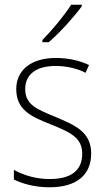

<svg xmlns="http://www.w3.org/2000/svg" viewBox="-20 -785 449 815"><path d="M327 -758V-765H282C253 -719 203 -659 160 -615V-606H187C234 -646 294 -713 327 -758ZM367 -133C367 -227 296 -254 215 -289C137 -321 87 -340 87 -407C87 -471 136 -505 216 -505C262 -505 310 -494 343 -476L358 -509C320 -527 272 -539 217 -539C112 -539 49 -487 49 -407C49 -317 113 -290 198 -256C277 -224 329 -201 329 -133C329 -65 287 -25 190 -25C135 -25 82 -40 39 -64V-23C73 -6 126 10 190 10C307 10 367 -44 367 -133Z"/></svg>

Font: Noto Sans SemiCondensed ExtraLight
Style: Regular
Weight: 200
Width: 4
Designer: Monotype Design Team
Foundry: Monotype Imaging Inc.
Version: Version 2.013